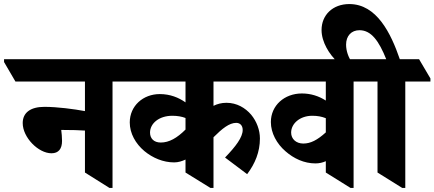

<svg xmlns="http://www.w3.org/2000/svg" viewBox="-85 -918 2143 947"><path d="M169 -162C204 -162 221 -184 221 -223C221 -242 219 -261 217 -277C221 -277 224 -277 229 -277C270 -277 303 -276 334 -274V-67L455 9H470V-516H595V-531L539 -626H-65V-612L-9 -516H334V-370C280 -380 198 -391 134 -391C65 -391 27 -362 27 -311C27 -240 104 -162 169 -162Z M774 -117C794 -117 813 -123 830 -131V-67L953 9H968V-241C1011 -284 1046 -312 1080 -312C1100 -312 1112 -298 1112 -277C1112 -241 1078 -196 1025 -141L1134 -59C1173 -111 1197 -168 1197 -235C1197 -277 1181 -319 1154 -352C1125 -386 1083 -411 1032 -411C1007 -411 986 -405 968 -396V-516H1290V-531L1234 -626H464V-612L520 -516H830V-413C796 -437 754 -454 703 -454C621 -454 555 -396 555 -314C555 -260 584 -209 627 -173C668 -139 720 -117 774 -117ZM655 -264C655 -309 699 -347 765 -347C790 -347 812 -343 830 -336V-279C788 -237 749 -215 708 -215C674 -215 655 -235 655 -264Z M1471 -112C1489 -112 1507 -116 1522 -123V-67L1644 9H1659V-516H1783V-531L1727 -626H1159V-612L1215 -516H1522V-422C1488 -444 1448 -457 1404 -457C1318 -457 1251 -398 1251 -316C1251 -262 1280 -209 1323 -172C1364 -136 1415 -112 1471 -112ZM1351 -264C1351 -309 1395 -347 1455 -347C1481 -347 1502 -343 1522 -335V-265C1480 -227 1447 -210 1411 -210C1375 -210 1351 -233 1351 -264Z M1899 9H1914V-516H2038V-531L1982 -626H1887C1843 -754 1773 -898 1638 -898C1556 -898 1501 -844 1501 -770C1501 -710 1540 -649 1579 -613H1649C1634 -635 1622 -666 1622 -698C1622 -741 1648 -769 1688 -769C1746 -769 1784 -716 1820 -626H1653V-612L1709 -516H1777V-67Z"/></svg>

Font: Noto Serif Devanagari SemiCondensed ExtraBold
Style: Regular
Weight: 800
Width: 4
Designer: Universal Thirst, Indian Type Foundry and the Monotype Design Team
Foundry: Monotype Imaging Inc.
Version: Version 2.004